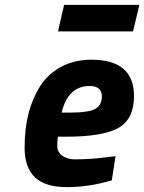

<svg xmlns="http://www.w3.org/2000/svg" viewBox="-20 -756 592 788"><path d="M287 -102Q356 -102 428 -112L454 -115L439 -16Q346 12 255 12Q164 12 122.5 -29Q81 -70 81 -149Q81 -228 97 -290Q113 -352 144.5 -402Q176 -452 230.5 -481.5Q285 -511 355 -511Q530 -511 530 -362Q530 -267 466 -231Q402 -195 253 -195H218Q215 -183 215 -157.5Q215 -132 235.5 -117Q256 -102 287 -102ZM274 -294Q343 -294 370.5 -309Q398 -324 398 -360Q398 -403 348 -403Q259 -403 233 -294ZM218 -627 243 -736H552L526 -627Z"/></svg>

Font: Titillium Web
Style: Bold Italic
Weight: 700
Italic angle: -13°
Version: Version 1.001;PS 57.000;hotconv 1.0.70;makeotf.lib2.5.55311